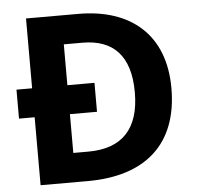

<svg xmlns="http://www.w3.org/2000/svg" viewBox="-51 -818 843 819"><g transform="rotate(-5 370.0 -408.0)"><path d="M314 -765H90V-466H23V-342H90V-51H292C538 -51 682 -174 682 -415C682 -644 538 -765 314 -765ZM321 -641C451 -641 525 -569 525 -411C525 -255 451 -176 305 -176H241V-342H357V-466H241V-641Z"/></g></svg>

Font: Noto Sans Tamil UI
Style: Bold
Weight: 700
Designer: Jelle Bosma - Monotype Design Team
Foundry: Monotype Imaging Inc.
Version: Version 2.004